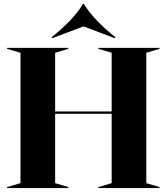

<svg xmlns="http://www.w3.org/2000/svg" viewBox="-20 -955 846 975"><path d="M16 -5 84 -25V-687L16 -707V-712H327V-707L260 -687V-389H547V-687L479 -707V-712H790V-707L723 -687V-25L790 -5V0H479V-5L547 -25V-377H260V-25L327 -5V0H16ZM245 -761 242 -766Q355 -856 401 -935H406Q456 -853 566 -766L563 -761L404 -821Z"/></svg>

Font: Nyght Serif Bold
Style: Regular
Weight: 700
Designer: Maksym Kobuzan
Version: Version 0.410